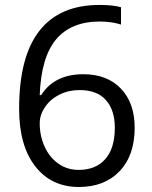

<svg xmlns="http://www.w3.org/2000/svg" viewBox="-20 -744 612 774"><path d="M57.1 -305.2Q57.1 -515.6 138.9 -619.9Q220.7 -724.1 380.9 -724.1Q436 -724.1 467.8 -714.8V-645Q430.2 -657.2 381.8 -657.2Q267.1 -657.2 206.5 -585.7Q146 -514.2 140.1 -360.8H146Q199.7 -444.8 315.9 -444.8Q412.1 -444.8 467.5 -386.7Q522.9 -328.6 522.9 -229Q522.9 -117.7 462.2 -54Q401.4 9.8 297.9 9.8Q187 9.8 122.1 -73.5Q57.1 -156.7 57.1 -305.2ZM296.9 -59.1Q366.2 -59.1 404.5 -102.8Q442.9 -146.5 442.9 -229Q442.9 -299.8 407.2 -340.3Q371.6 -380.9 300.8 -380.9Q256.8 -380.9 220.2 -362.8Q183.6 -344.7 161.9 -313Q140.1 -281.2 140.1 -247.1Q140.1 -196.8 159.7 -153.3Q179.2 -109.9 215.1 -84.5Q251 -59.1 296.9 -59.1Z"/></svg>

Font: f04114697
Style: Regular
Weight: 400
Foundry: Ascender Corporation
Version: Version 1.10